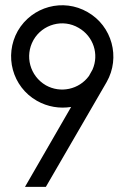

<svg xmlns="http://www.w3.org/2000/svg" viewBox="-20 -725 491 745"><path d="M256 -310 77 0H158L390 -400L394 -407C448 -502 415 -624 320 -678C225 -733 104 -700 49 -605C-5 -509 28 -388 123 -334C165 -310 212 -303 256 -310ZM339 -455 325 -430C287 -378 215 -362 158 -394C96 -430 75 -508 110 -570C145 -631 224 -653 285 -617C343 -584 365 -514 339 -455Z"/></svg>

Font: LilGrotesk
Style: Regular
Weight: 400
Designer: Bastien Sozeau
Foundry: NBR — Bastien Sozeau
Version: Version 2.001